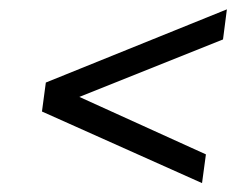

<svg xmlns="http://www.w3.org/2000/svg" viewBox="-20 -560 542 421"><path d="M423 -158.5 72 -315.5 80.5 -379 477.5 -539.5 469 -473.5 154 -347.5 431.5 -221.5Z"/></svg>

Font: Public Sans ExtraLight
Style: Italic
Weight: 200
Italic angle: -8°
Designer: The Public Sans project authors (U.S. Web Design System). Libre Franklin designed by Pablo Impallari and Rodrigo Fuenzal
Version: Version 1.007; ttfautohint (v1.8.1) -l 8 -r 50 -G 200 -x 14 